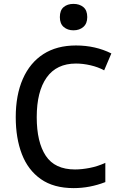

<svg xmlns="http://www.w3.org/2000/svg" viewBox="-20 -958 640 988"><path d="M359 10Q256 10 190 -36.5Q124 -83 92.5 -165Q61 -247 61 -355Q61 -469 97.5 -552Q134 -635 203 -679.5Q272 -724 371 -724Q471 -724 553 -683L516 -596Q485 -613 446 -622Q407 -631 371 -631Q271 -631 220 -559Q169 -487 169 -355Q169 -227 215.5 -156.5Q262 -86 366 -86Q401 -86 442 -94Q483 -102 522 -120V-21Q442 10 359 10ZM358 -802Q328 -802 308 -819Q288 -836 288 -870Q288 -905 307.5 -921.5Q327 -938 358 -938Q389 -938 409 -921.5Q429 -905 429 -870Q429 -837 409 -819.5Q389 -802 358 -802Z"/></svg>

Font: Noto Sans Mono Medium
Style: Regular
Weight: 500
Designer: Monotype Design Team
Foundry: Monotype Imaging Inc.
Version: Version 2.014